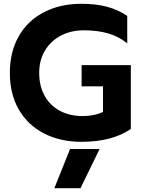

<svg xmlns="http://www.w3.org/2000/svg" viewBox="-20 -734 744 1014"><path d="M32 -349Q32 -460 79 -542.5Q126 -625 212 -669.5Q298 -714 410 -714Q486 -714 544.5 -698.5Q603 -683 652 -650V-505Q608 -541 551.5 -557.5Q495 -574 423 -574Q356 -574 302.5 -546.5Q249 -519 218 -468Q187 -417 187 -349Q187 -280 215.5 -228.5Q244 -177 296 -149Q348 -121 416 -121Q478 -121 524 -143V-278H411V-390H671V-53Q572 15 410 15Q298 15 212 -29.5Q126 -74 79 -156Q32 -238 32 -349ZM350 53H506L405 260H267Z"/></svg>

Font: Prompt SemiBold
Style: Regular
Weight: 600
Designer: Katatrad Team
Foundry: CadsonDemak
Version: Version 1.001